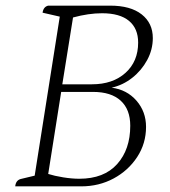

<svg xmlns="http://www.w3.org/2000/svg" viewBox="-20 -661 602 681"><path d="M34 0Q36 -21 53 -26L103 -38L192 -602L131 -616Q134 -637 151 -641H371Q443 -641 482.5 -610Q522 -579 522 -526Q522 -485 502 -448Q482 -411 449 -385Q416 -359 376 -350Q430 -343 464 -304Q498 -265 498 -211Q498 -152 466.5 -104Q435 -56 383 -28Q331 0 268 0ZM342 -614Q294 -614 239 -599L201 -362H306Q380 -362 425 -402.5Q470 -443 470 -510Q470 -560 437.5 -587Q405 -614 342 -614ZM310 -335H197L151 -44Q173 -37 204 -32Q235 -27 261 -27Q349 -27 395.5 -79Q442 -131 442 -215Q442 -273 408 -304Q374 -335 310 -335Z"/></svg>

Font: Petrona ExtraLight
Style: Italic
Weight: 200
Italic angle: -9°
Designer: Ringo R. Seeber
Foundry: Ringo R. Seeber
Version: Version 2.001; ttfautohint (v1.8.3)